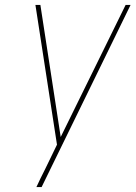

<svg xmlns="http://www.w3.org/2000/svg" viewBox="-20 -755 547 775"><path d="M148 0H127Q135 -18 144 -36Q153 -54 162 -72L210 -171L123 -735H143L225 -202L487 -735H507Z"/></svg>

Font: Iosevka Thin Oblique
Style: Regular
Weight: 100
Italic angle: -9°
Monospace: yes
Designer: Belleve Invis
Foundry: Belleve Invis
Version: Version 32.5.0; ttfautohint (v1.8.4)